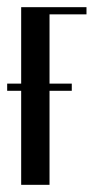

<svg xmlns="http://www.w3.org/2000/svg" viewBox="-22 -515 270 535"><path d="M37 -495H219V-475H116V0H37ZM-2 -282H178V-262H-2Z"/></svg>

Font: Moniqa SemBd Narrow Heading
Style: Regular
Weight: 600
Width: 4
Designer: Rajesh Rajput
Foundry: Rajesh Rajput
Version: Version 1.000